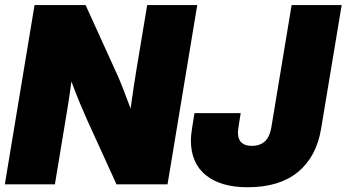

<svg xmlns="http://www.w3.org/2000/svg" viewBox="-23 -748 1407 779"><path d="M-3.4 0 117.2 -727.5H324.2L454.1 -441.9Q463.4 -421.4 477.8 -384.3Q492.2 -347.2 506.8 -307.6Q513.2 -352.1 519.3 -393.6Q525.4 -435.1 529.8 -460.9L574.2 -727.5H777.3L656.7 0H449.7L328.6 -265.6Q317.4 -290.5 300.8 -330.3Q284.2 -370.1 266.6 -417.5Q260.3 -368.2 253.9 -327.9Q247.6 -287.6 243.7 -265.6L199.7 0ZM981.9 11.7Q872.6 11.7 812 -37.4Q751.5 -86.4 751.5 -178.7Q751.5 -187 752.4 -198Q753.4 -209 756.6 -230Q759.8 -251 766.1 -289.1H953.6Q948.2 -255.9 945.8 -240.2Q943.4 -224.6 942.9 -219Q942.4 -213.4 942.4 -210.4Q942.4 -156.2 998.5 -156.2Q1065.4 -156.2 1077.6 -229.5L1160.2 -727.5H1363.3L1279.8 -225.6Q1260.7 -111.3 1185.5 -49.8Q1110.4 11.7 981.9 11.7Z"/></svg>

Font: Inter Display Black
Style: Italic
Weight: 900
Italic angle: -9.39999°
Designer: Rasmus Andersson
Foundry: rsms
Version: Version 4.000;git-a52131595